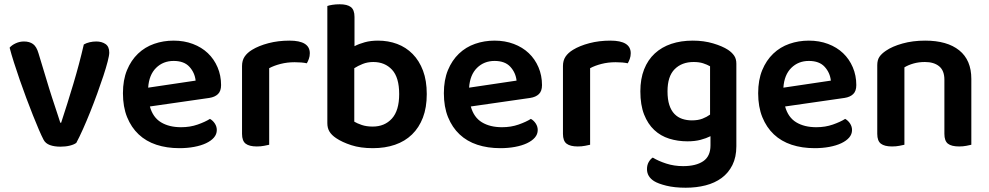

<svg xmlns="http://www.w3.org/2000/svg" viewBox="-20 -678 4627 898"><path d="M430 -484Q456 -484 473.5 -472Q491 -460 491 -432Q491 -419 483.5 -390Q476 -361 463.5 -323Q451 -285 435 -241Q419 -197 402 -154.5Q385 -112 368 -74Q351 -36 337 -10Q327 -2 307 3Q287 8 263 8Q234 8 213.5 0.5Q193 -7 184 -24Q175 -41 162 -71Q149 -101 134 -139Q119 -177 103 -219.5Q87 -262 72.5 -304Q58 -346 45.5 -385Q33 -424 25 -455Q35 -467 53.5 -475.5Q72 -484 92 -484Q118 -484 134.5 -472Q151 -460 160 -429L210 -264Q216 -244 223.5 -221.5Q231 -199 238 -177.5Q245 -156 251.5 -136.5Q258 -117 262 -104H266Q295 -192 323 -285.5Q351 -379 372 -470Q384 -477 399.5 -480.5Q415 -484 430 -484Z M681 -180Q695 -129 733 -106Q771 -83 827 -83Q869 -83 904.5 -95.5Q940 -108 962 -122Q976 -114 985 -100Q994 -86 994 -70Q994 -50 980.5 -34.5Q967 -19 943.5 -8Q920 3 888 9Q856 15 819 15Q760 15 711.5 -1Q663 -17 628.5 -49.5Q594 -82 574.5 -130Q555 -178 555 -242Q555 -304 574 -350Q593 -396 625.5 -427Q658 -458 701 -473Q744 -488 792 -488Q841 -488 882 -472.5Q923 -457 952 -429.5Q981 -402 997.5 -363.5Q1014 -325 1014 -280Q1014 -252 999.5 -238Q985 -224 959 -220ZM792 -393Q743 -393 710 -360.5Q677 -328 673 -268L895 -301Q891 -338 866 -365.5Q841 -393 792 -393Z M1239 -1Q1230 1 1215 4Q1200 7 1181 7Q1146 7 1129 -6Q1112 -19 1112 -52V-369Q1112 -395 1124 -413Q1136 -431 1159 -445Q1190 -464 1235.5 -476Q1281 -488 1334 -488Q1429 -488 1429 -429Q1429 -415 1424.5 -402.5Q1420 -390 1415 -382Q1392 -387 1358 -387Q1323 -387 1292 -379Q1261 -371 1239 -359Z M1748 -488Q1796 -488 1837.5 -472.5Q1879 -457 1910 -425.5Q1941 -394 1958.5 -347.5Q1976 -301 1976 -238Q1976 -175 1958 -128Q1940 -81 1907 -49Q1874 -17 1827.5 -1Q1781 15 1724 15Q1666 15 1623 1Q1580 -13 1552 -32Q1531 -46 1521 -62.5Q1511 -79 1511 -102V-650Q1519 -653 1534.5 -655.5Q1550 -658 1569 -658Q1604 -658 1621 -645Q1638 -632 1638 -599V-462Q1659 -473 1686.5 -480.5Q1714 -488 1748 -488ZM1726 -388Q1699 -388 1676.5 -379Q1654 -370 1637 -359V-109Q1650 -101 1672 -93.5Q1694 -86 1723 -86Q1779 -86 1813 -123.5Q1847 -161 1847 -238Q1847 -316 1813.5 -352Q1780 -388 1726 -388Z M2182 -180Q2196 -129 2234 -106Q2272 -83 2328 -83Q2370 -83 2405.5 -95.5Q2441 -108 2463 -122Q2477 -114 2486 -100Q2495 -86 2495 -70Q2495 -50 2481.5 -34.5Q2468 -19 2444.5 -8Q2421 3 2389 9Q2357 15 2320 15Q2261 15 2212.5 -1Q2164 -17 2129.5 -49.5Q2095 -82 2075.5 -130Q2056 -178 2056 -242Q2056 -304 2075 -350Q2094 -396 2126.5 -427Q2159 -458 2202 -473Q2245 -488 2293 -488Q2342 -488 2383 -472.5Q2424 -457 2453 -429.5Q2482 -402 2498.5 -363.5Q2515 -325 2515 -280Q2515 -252 2500.5 -238Q2486 -224 2460 -220ZM2293 -393Q2244 -393 2211 -360.5Q2178 -328 2174 -268L2396 -301Q2392 -338 2367 -365.5Q2342 -393 2293 -393Z M2740 -1Q2731 1 2716 4Q2701 7 2682 7Q2647 7 2630 -6Q2613 -19 2613 -52V-369Q2613 -395 2625 -413Q2637 -431 2660 -445Q2691 -464 2736.5 -476Q2782 -488 2835 -488Q2930 -488 2930 -429Q2930 -415 2925.5 -402.5Q2921 -390 2916 -382Q2893 -387 2859 -387Q2824 -387 2793 -379Q2762 -371 2740 -359Z M3303 -41Q3283 -31 3256.5 -24Q3230 -17 3195 -17Q3150 -17 3110 -29.5Q3070 -42 3040 -70Q3010 -98 2992.5 -142.5Q2975 -187 2975 -251Q2975 -309 2992.5 -353.5Q3010 -398 3042.5 -428Q3075 -458 3120 -473Q3165 -488 3220 -488Q3272 -488 3315.5 -475Q3359 -462 3385 -445Q3403 -433 3413.5 -418Q3424 -403 3424 -380V6Q3424 57 3405.5 94Q3387 131 3355 154.5Q3323 178 3280 189Q3237 200 3187 200Q3135 200 3096.5 190.5Q3058 181 3039 169Q3006 148 3006 113Q3006 94 3014 80Q3022 66 3033 59Q3059 75 3096 87Q3133 99 3175 99Q3235 99 3269 76Q3303 53 3303 2ZM3216 -115Q3245 -115 3265.5 -123Q3286 -131 3301 -142V-368Q3287 -376 3268.5 -382Q3250 -388 3224 -388Q3169 -388 3135.5 -354.5Q3102 -321 3102 -251Q3102 -213 3110.5 -187Q3119 -161 3134.5 -145Q3150 -129 3171 -122Q3192 -115 3216 -115Z M3652 -180Q3666 -129 3704 -106Q3742 -83 3798 -83Q3840 -83 3875.5 -95.5Q3911 -108 3933 -122Q3947 -114 3956 -100Q3965 -86 3965 -70Q3965 -50 3951.5 -34.5Q3938 -19 3914.5 -8Q3891 3 3859 9Q3827 15 3790 15Q3731 15 3682.5 -1Q3634 -17 3599.5 -49.5Q3565 -82 3545.5 -130Q3526 -178 3526 -242Q3526 -304 3545 -350Q3564 -396 3596.5 -427Q3629 -458 3672 -473Q3715 -488 3763 -488Q3812 -488 3853 -472.5Q3894 -457 3923 -429.5Q3952 -402 3968.5 -363.5Q3985 -325 3985 -280Q3985 -252 3970.5 -238Q3956 -224 3930 -220ZM3763 -393Q3714 -393 3681 -360.5Q3648 -328 3644 -268L3866 -301Q3862 -338 3837 -365.5Q3812 -393 3763 -393Z M4397 -305Q4397 -348 4372.5 -368Q4348 -388 4306 -388Q4277 -388 4252.5 -381Q4228 -374 4210 -363V-1Q4201 1 4186 4Q4171 7 4152 7Q4117 7 4100 -6Q4083 -19 4083 -52V-373Q4083 -397 4093 -412Q4103 -427 4124 -441Q4153 -461 4201 -474.5Q4249 -488 4307 -488Q4410 -488 4466.5 -442.5Q4523 -397 4523 -309V-1Q4515 1 4499.5 4Q4484 7 4466 7Q4430 7 4413.5 -6Q4397 -19 4397 -52V-305Z"/></svg>

Font: Baloo Tammudu 2 SemiBold
Style: Regular
Weight: 600
Designer: Maithili Shingre, Omkar Shende and Ek Type
Foundry: Ek Type
Version: Version 1.640;hotconv 1.0.111;makeotfexe 2.5.65597; ttfautoh